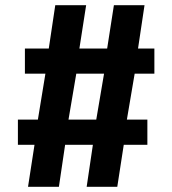

<svg xmlns="http://www.w3.org/2000/svg" viewBox="-20 -720 663 740"><path d="M76 -436V-533H168L193 -700H312L286 -533H393L419 -700H537L512 -533H575V-436H499L469 -259H548V-162H457L432 0H314L338 -162H231L207 0H88L113 -162H49V-259H126L155 -436ZM274 -436 244 -259H351L381 -436Z"/></svg>

Font: Georama SemiBold
Style: Regular
Weight: 600
Designer: Jean-Baptiste Levee
Foundry: Production Type
Version: Version 1.000